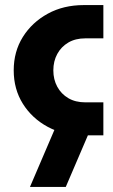

<svg xmlns="http://www.w3.org/2000/svg" viewBox="-20 -533 445 756"><path d="M310 0Q230 0 168 -33.5Q106 -67 70 -124.5Q34 -182 34 -256Q34 -330 70 -387.5Q106 -445 168 -479Q230 -513 310 -513H387V-382H316Q277 -382 249 -365.5Q221 -349 205.5 -320.5Q190 -292 190 -256Q190 -220 205.5 -191.5Q221 -163 249 -146.5Q277 -130 316 -130H387V0ZM98 203 197 -28H338L239 203Z"/></svg>

Font: MuseoModerno SemiBold
Style: Bold
Weight: 700
Version: Version 1.001